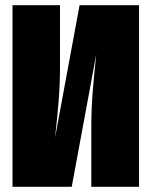

<svg xmlns="http://www.w3.org/2000/svg" viewBox="-20 -716 581 736"><path d="M513 0H330V-222Q330 -293 334.5 -353.5Q339 -414 349 -508L255 0H28V-696H210V-466Q210 -394 205 -331Q200 -268 191 -188L285 -696H513Z"/></svg>

Font: Fira Sans Extra Condensed Black
Style: Regular
Weight: 900
Width: 1
Designer: Carrois Corporate & Edenspiekermann AG
Foundry: Carrois Corporate GbR & Edenspiekermann AG
Version: Version 4.203